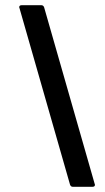

<svg xmlns="http://www.w3.org/2000/svg" viewBox="-20 -720 403 740"><path d="M345 -11Q345 -10 346 -8Q346 0 336 0H261Q253 0 250 -8L55 -689Q55 -690 54 -692Q54 -700 64 -700H139Q147 -700 150 -692Z"/></svg>

Font: Barlow Condensed Medium
Style: Regular
Weight: 500
Width: 3
Designer: Jeremy Tribby
Foundry: Tribby Type
Version: Version 1.422;hotconv 1.0.109;makeotfexe 2.5.65596